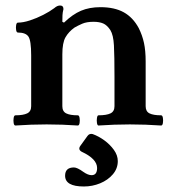

<svg xmlns="http://www.w3.org/2000/svg" viewBox="-20 -451 626 696"><path d="M36 4Q31 4 29.5 -5Q28 -14 29.5 -23.5Q31 -33 36 -33Q64 -33 78.5 -40Q93 -47 93 -66V-250Q93 -304 83 -318.5Q73 -333 45 -333Q40 -333 38.5 -342Q37 -351 38.5 -360Q40 -369 45 -369Q64 -369 88.5 -377Q113 -385 136.5 -397Q160 -409 176 -421Q183 -427 188 -429Q193 -431 198 -431Q210 -431 210 -418Q207 -406 206.5 -396Q206 -386 206 -372L212 -369Q243 -399 273.5 -412Q304 -425 344 -425Q395 -425 428.5 -406.5Q462 -388 483 -349Q496 -323 502 -295Q508 -267 508 -228V-66Q508 -47 522 -40Q536 -33 564 -33Q569 -33 570.5 -23.5Q572 -14 570.5 -5Q569 4 564 4Q536 2 507.5 1Q479 0 451 0Q422 0 394 1Q366 2 337 4Q333 4 331.5 -5Q330 -14 331.5 -23.5Q333 -33 337 -33Q366 -33 380.5 -40Q395 -47 395 -66V-173Q395 -249 393 -286.5Q391 -324 380 -342Q368 -360 354 -366Q340 -372 319 -372Q294 -372 278 -365Q262 -358 250 -351Q229 -336 217.5 -316Q206 -296 206 -254V-66Q206 -47 220 -40Q234 -33 262 -33Q267 -33 268.5 -23.5Q270 -14 268.5 -5Q267 4 262 4Q234 2 206 1Q178 0 149 0Q121 0 92.5 1Q64 2 36 4ZM284 225Q216 225 216 186Q216 156 248 156Q260 156 282 172Q299 184 312 184Q332 184 332 158Q332 125 276 99Q262 91 271 78L297 42Q304 32 316 35Q338 43 358.5 58Q379 73 393 92.5Q407 112 407 133Q407 160 389 181Q371 202 343 213.5Q315 225 284 225Z"/></svg>

Font: Junicode SmExp
Style: Bold
Weight: 700
Width: 6
Designer: Peter S. Baker
Version: Version 2.205; ttfautohint (v1.8.4)